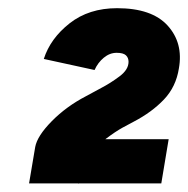

<svg xmlns="http://www.w3.org/2000/svg" viewBox="-20 -828 459 469"><path d="M172 -379 66 -469Q71 -496 106.5 -532Q142 -568 190 -593L227 -613Q250 -625 272 -641.5Q294 -658 294 -677Q294 -687 287.5 -693Q281 -699 265 -699Q248 -699 233.5 -687Q219 -675 211 -657L87 -684Q103 -734 150 -771Q197 -808 266 -808Q351 -808 389.5 -765.5Q428 -723 417 -661Q410 -616 380.5 -585Q351 -554 307 -531L279 -516Q261 -506 238 -488.5Q215 -471 196.5 -444.5Q178 -418 172 -379ZM51 -380 66 -469 160 -488H392L374 -380Z"/></svg>

Font: Figtree Black
Style: Italic
Weight: 900
Italic angle: -9.5°
Foundry: Erik Kennedy
Version: Version 2.001;gftools[0.9.30]